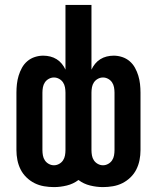

<svg xmlns="http://www.w3.org/2000/svg" viewBox="-20 -755 640 783"><path d="M200 8Q180 8 159.5 4.5Q139 1 121 -8Q103 -17 88 -31.5Q73 -46 64 -64Q55 -82 51 -102Q47 -122 47 -143V-377Q47 -395 49 -412.5Q51 -430 56 -446.5Q61 -463 69.5 -478.5Q78 -494 91.5 -505.5Q105 -517 122 -522.5Q139 -528 156 -528Q171 -528 185 -524.5Q199 -521 211 -513.5Q223 -506 232 -495Q241 -484 247 -471V-735H353V-471Q359 -484 368 -495Q377 -506 389 -513.5Q401 -521 415 -524.5Q429 -528 444 -528Q461 -528 478 -522.5Q495 -517 508.5 -505.5Q522 -494 530.5 -478.5Q539 -463 544 -446.5Q549 -430 551 -412.5Q553 -395 553 -377V-143Q553 -122 549 -102Q545 -82 536 -64Q527 -46 512 -31.5Q497 -17 479 -8Q461 1 440.5 4.5Q420 8 400 8Q374 8 347.5 1.5Q321 -5 300 -21Q279 -5 252.5 1.5Q226 8 200 8ZM400 -81Q411 -81 421 -86.5Q431 -92 437 -101Q443 -110 445 -121Q447 -132 447 -143V-377Q447 -388 445 -399Q443 -410 437 -419Q431 -428 421 -433.5Q411 -439 400 -439Q389 -439 379 -433.5Q369 -428 363 -419Q357 -410 355 -399Q353 -388 353 -377V-143Q353 -132 355 -121Q357 -110 363 -101Q369 -92 379 -86.5Q389 -81 400 -81ZM200 -81Q211 -81 221 -86.5Q231 -92 237 -101Q243 -110 245 -121Q247 -132 247 -143V-377Q247 -388 245 -399Q243 -410 237 -419Q231 -428 221 -433.5Q211 -439 200 -439Q189 -439 179 -433.5Q169 -428 163 -419Q157 -410 155 -399Q153 -388 153 -377V-143Q153 -132 155 -121Q157 -110 163 -101Q169 -92 179 -86.5Q189 -81 200 -81Z"/></svg>

Font: Iosevka Extended
Style: Bold
Weight: 700
Width: 7
Monospace: yes
Designer: Belleve Invis
Foundry: Belleve Invis
Version: Version 32.5.0; ttfautohint (v1.8.4)